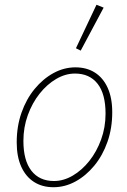

<svg xmlns="http://www.w3.org/2000/svg" viewBox="-20 -772 532 804"><path d="M204 12Q157 12 122.5 -10Q88 -32 69 -74Q50 -116 50 -176Q50 -243 70 -300Q90 -357 125 -399.5Q160 -442 204 -466Q248 -490 296 -490Q343 -490 377.5 -468Q412 -446 431 -404Q450 -362 450 -302Q450 -235 430 -178Q410 -121 375 -78.5Q340 -36 296 -12Q252 12 204 12ZM206 -14Q246 -14 284.5 -36.5Q323 -59 354 -98Q385 -137 403.5 -188Q422 -239 422 -296Q422 -379 388.5 -421.5Q355 -464 294 -464Q254 -464 215.5 -441.5Q177 -419 146 -380Q115 -341 96.5 -290Q78 -239 78 -182Q78 -100 111.5 -57Q145 -14 206 -14ZM318 -560 298 -570 384 -752 414 -740Z"/></svg>

Font: Source Sans Variable
Style: Italic
Weight: 200
Italic angle: -11°
Designer: Paul D. Hunt
Foundry: Adobe Systems Incorporated
Version: Version 3.006;hotconv 1.0.111;makeotfexe 2.5.65597